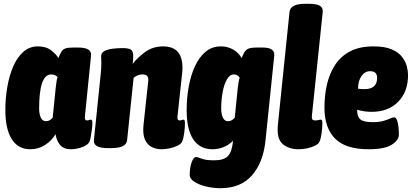

<svg xmlns="http://www.w3.org/2000/svg" viewBox="-20 -774 2165 1006"><path d="M138 8Q75 8 41.5 -45Q8 -98 8 -198Q8 -260 18.5 -319.5Q29 -379 49.5 -426.5Q70 -474 102.5 -502.5Q135 -531 178 -531Q222 -531 248.5 -510Q275 -489 286 -470Q295 -492 302 -503.5Q309 -515 322.5 -520Q336 -525 364 -525H386Q426 -525 442.5 -514.5Q459 -504 457 -483L425 -165Q422 -143 436 -143Q442 -143 447 -145Q452 -147 456 -147Q460 -147 462 -143.5Q464 -140 464 -127Q464 -117 461.5 -96.5Q459 -76 455.5 -57Q452 -38 449 -32Q441 -14 410.5 -3Q380 8 351 8Q314 8 295 -14.5Q276 -37 271 -71Q252 -38 217 -15Q182 8 138 8ZM221 -139Q229 -139 236.5 -142Q244 -145 256 -157L272 -315Q274 -329 276 -345Q278 -361 282 -370Q278 -375 269.5 -379.5Q261 -384 248 -384Q185 -384 185 -205Q185 -178 193.5 -158.5Q202 -139 221 -139Z M826 8Q798 8 774.5 -4Q751 -16 739 -44Q727 -72 732 -120L756 -342Q757 -349 757 -352Q757 -355 757 -359Q757 -370 750 -377Q743 -384 726 -384Q701 -384 680 -366L646 -40Q642 2 564 2H544Q468 2 472 -40L508 -389Q509 -397 510 -413Q511 -429 511 -440Q511 -450 510.5 -459.5Q510 -469 510 -480Q510 -498 528 -507Q546 -516 571.5 -519Q597 -522 621 -522Q651 -522 664.5 -515Q678 -508 678 -480Q678 -459 675 -439Q700 -472 740.5 -501.5Q781 -531 835 -531Q936 -531 936 -419Q936 -412 935.5 -403.5Q935 -395 934 -387L910 -165Q907 -143 921 -143Q927 -143 932 -145Q937 -147 941 -147Q945 -147 947 -143.5Q949 -140 949 -127Q949 -105 945 -75.5Q941 -46 934 -32Q929 -20 911 -11Q893 -2 870 3Q847 8 826 8Z M1136 212Q1094 212 1057 202.5Q1020 193 997 177.5Q974 162 974 143Q974 105 984 77Q994 49 1006 49Q1016 49 1037 57.5Q1058 66 1103 66Q1153 66 1174.5 43.5Q1196 21 1201 -37Q1183 -17 1154 -4.5Q1125 8 1094 8Q1027 8 992.5 -44Q958 -96 958 -196Q958 -261 969 -321Q980 -381 1002 -428Q1024 -475 1057.5 -503Q1091 -531 1137 -531Q1173 -531 1201.5 -514.5Q1230 -498 1246 -470Q1248 -475 1251 -481Q1254 -487 1258 -496Q1268 -514 1282.5 -519.5Q1297 -525 1331 -525H1353Q1389 -525 1404 -514.5Q1419 -504 1417 -483L1371 -37Q1359 78 1300 145Q1241 212 1136 212ZM1175 -139Q1183 -139 1190.5 -142Q1198 -145 1210 -157L1226 -315Q1228 -329 1230 -343Q1232 -357 1236 -366Q1231 -374 1224 -379Q1217 -384 1205 -384Q1184 -384 1169 -358Q1154 -332 1146.5 -291Q1139 -250 1139 -205Q1139 -178 1147.5 -158.5Q1156 -139 1175 -139Z M1546 8Q1493 8 1461 -19.5Q1429 -47 1436 -120L1497 -712Q1502 -754 1578 -754H1600Q1640 -754 1656.5 -743.5Q1673 -733 1671 -712L1614 -165Q1613 -154 1616.5 -148.5Q1620 -143 1633 -143Q1641 -143 1648.5 -145Q1656 -147 1661 -147Q1665 -147 1667 -143.5Q1669 -140 1669 -127Q1669 -105 1665 -75.5Q1661 -46 1654 -32Q1649 -20 1631 -11Q1613 -2 1590 3Q1567 8 1546 8Z M1911 8Q1791 8 1735.5 -48Q1680 -104 1680 -210Q1680 -273 1693 -330.5Q1706 -388 1735.5 -433.5Q1765 -479 1814.5 -505Q1864 -531 1937 -531Q1996 -531 2032 -515.5Q2068 -500 2086.5 -476Q2105 -452 2111.5 -426.5Q2118 -401 2118 -381Q2118 -293 2066 -240.5Q2014 -188 1927 -188Q1888 -188 1851 -199Q1851 -163 1868 -148.5Q1885 -134 1933 -134Q1967 -134 1989 -140.5Q2011 -147 2024 -153Q2037 -159 2044 -159Q2055 -159 2060.5 -143.5Q2066 -128 2068 -106.5Q2070 -85 2070 -68Q2070 -40 2033 -16Q1996 8 1911 8ZM1890 -307Q1956 -307 1956 -366Q1956 -401 1919 -401Q1892 -401 1874 -375.5Q1856 -350 1856 -309Q1864 -308 1873 -307.5Q1882 -307 1890 -307Z"/></svg>

Font: Asap Condensed Condensed Black
Style: Italic
Weight: 900
Width: 3
Italic angle: -6°
Designer: Pablo Cosgaya
Foundry: Omnibus-Type
Version: Version 3.001; ttfautohint (v1.8.4.7-5d5b)